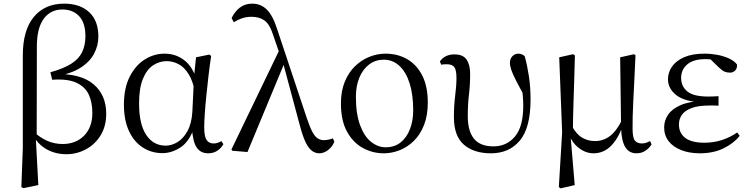

<svg xmlns="http://www.w3.org/2000/svg" viewBox="-20 -825 4108 1052"><path d="M97 200 105 -14V-521Q105 -660 165.5 -732.5Q226 -805 331 -805Q419 -805 469 -758Q519 -711 519 -625Q519 -575 495 -530Q471 -485 419 -452.5Q367 -420 283 -407V-420Q424 -422 493 -363Q562 -304 562 -202Q562 -133 531 -83Q500 -33 450 -6.5Q400 20 344 20Q284 20 235.5 -7Q187 -34 155 -92H152L162 -105Q199 -71 238.5 -53.5Q278 -36 323 -36Q396 -36 441 -82Q486 -128 486 -206Q486 -264 466.5 -306.5Q447 -349 399 -371.5Q351 -394 266 -388L256 -429Q328 -449 370 -475.5Q412 -502 430 -539.5Q448 -577 448 -627Q448 -700 413.5 -736.5Q379 -773 322 -773Q257 -773 219.5 -722Q182 -671 182 -571L181 -80L176 -71L190 189L108 206Z M870 14Q810 14 762 -17Q714 -48 686.5 -107.5Q659 -167 659 -251Q659 -344 691.5 -406.5Q724 -469 774.5 -500Q825 -531 881 -531Q948 -531 996.5 -489.5Q1045 -448 1065 -358H1072L1050 -313Q1038 -379 1014 -418Q990 -457 958.5 -473.5Q927 -490 893 -490Q853 -490 818.5 -467Q784 -444 763 -393Q742 -342 742 -258Q742 -145 781 -86Q820 -27 888 -27Q920 -27 952 -46Q984 -65 1007 -106.5Q1030 -148 1034 -213L1043 -403L1054 -511L1127 -526L1137 -518Q1129 -467 1122.5 -410.5Q1116 -354 1110.5 -300Q1105 -246 1102 -201Q1099 -156 1099 -127Q1099 -77 1112 -58Q1125 -39 1150 -39Q1163 -39 1173 -42.5Q1183 -46 1193 -52L1204 -35Q1192 -13 1170.5 1Q1149 15 1121 15Q1079 15 1057.5 -17Q1036 -49 1031 -128H1044Q1019 -51 970.5 -18.5Q922 14 870 14Z M1253 1 1248 -6 1514 -558 1541 -486 1336 8ZM1729 15Q1710 15 1691.5 3Q1673 -9 1656 -42.5Q1639 -76 1622 -141L1530 -484L1527 -486L1477 -632Q1458 -692 1429.5 -712.5Q1401 -733 1358 -733Q1329 -733 1305 -724.5Q1281 -716 1261 -703L1249 -726Q1267 -763 1295 -784Q1323 -805 1362 -805Q1409 -805 1442 -772.5Q1475 -740 1499 -664L1662 -175Q1678 -128 1691.5 -102.5Q1705 -77 1720.5 -67Q1736 -57 1754 -57Q1764 -57 1778 -59.5Q1792 -62 1804 -67L1812 -49Q1802 -22 1778.5 -3.5Q1755 15 1729 15Z M2083 15Q2022 15 1968.5 -14Q1915 -43 1881.5 -103.5Q1848 -164 1848 -258Q1848 -326 1869 -377Q1890 -428 1925 -462Q1960 -496 2003.5 -513.5Q2047 -531 2092 -531Q2159 -531 2211.5 -500.5Q2264 -470 2294 -410.5Q2324 -351 2324 -263Q2324 -193 2303.5 -140.5Q2283 -88 2248 -53.5Q2213 -19 2170 -2Q2127 15 2083 15ZM2093 -18Q2142 -18 2175.5 -45Q2209 -72 2226.5 -118Q2244 -164 2244 -221Q2244 -306 2224.5 -368Q2205 -430 2168.5 -464Q2132 -498 2083 -498Q2038 -498 2003.5 -472.5Q1969 -447 1949.5 -401Q1930 -355 1930 -295Q1930 -201 1953 -139Q1976 -77 2013.5 -47.5Q2051 -18 2093 -18Z M2670 15Q2577 15 2522 -32Q2467 -79 2467 -184Q2467 -246 2474 -301Q2481 -356 2481 -398Q2481 -441 2469.5 -457Q2458 -473 2427 -473Q2419 -473 2411.5 -472.5Q2404 -472 2398 -470L2390 -488Q2403 -507 2423 -517Q2443 -527 2470 -527Q2517 -527 2536.5 -498.5Q2556 -470 2556 -420Q2556 -361 2549.5 -307Q2543 -253 2543 -188Q2543 -107 2577 -65Q2611 -23 2684 -23Q2756 -23 2801.5 -77Q2847 -131 2847 -246Q2847 -275 2844 -305Q2841 -335 2836 -370L2852 -367L2856 -294Q2825 -349 2807 -384.5Q2789 -420 2781.5 -442Q2774 -464 2774 -481Q2774 -503 2787.5 -517Q2801 -531 2820 -531Q2831 -531 2840 -527Q2849 -523 2855 -517Q2869 -467 2878 -407Q2887 -347 2887 -280Q2887 -125 2828.5 -55Q2770 15 2670 15Z M3042 200 3060 -101 3044 -511 3120 -528 3130 -522Q3128 -440 3126 -378.5Q3124 -317 3122.5 -269Q3121 -221 3120 -181Q3119 -141 3119 -102L3106 -83L3129 189L3052 207ZM3467 15Q3427 15 3406 -19Q3385 -53 3383 -125V-128L3378 -511L3454 -528L3462 -522Q3458 -436 3455 -372.5Q3452 -309 3449.5 -263.5Q3447 -218 3446.5 -183.5Q3446 -149 3446 -119Q3446 -70 3459 -54.5Q3472 -39 3497 -39Q3511 -39 3521.5 -43Q3532 -47 3542 -52L3550 -34Q3538 -14 3517 0.5Q3496 15 3467 15ZM3232 15Q3189 15 3150.5 -15Q3112 -45 3095 -97H3092L3112 -137Q3138 -89 3170 -70.5Q3202 -52 3240 -52Q3286 -52 3322.5 -80Q3359 -108 3388 -168L3401 -155H3398Q3374 -75 3332 -30Q3290 15 3232 15Z M3815 15Q3757 15 3712.5 -2.5Q3668 -20 3643.5 -51.5Q3619 -83 3619 -127Q3619 -165 3641 -197Q3663 -229 3710.5 -249.5Q3758 -270 3836 -272V-263Q3733 -267 3686.5 -303Q3640 -339 3640 -391Q3640 -428 3662 -460Q3684 -492 3728.5 -511.5Q3773 -531 3840 -531Q3876 -531 3910.5 -524.5Q3945 -518 3973.5 -505Q4002 -492 4018 -472Q4020 -451 4008.5 -439Q3997 -427 3980 -427Q3963 -427 3950 -432.5Q3937 -438 3917 -457L3860 -513L3916 -511L3925 -492Q3899 -496 3881.5 -498.5Q3864 -501 3845 -501Q3780 -501 3746 -472.5Q3712 -444 3712 -398Q3712 -352 3746 -324Q3780 -296 3861 -296Q3873 -296 3886 -296.5Q3899 -297 3917 -298V-246Q3898 -247 3888.5 -247Q3879 -247 3871 -247Q3805 -247 3768 -232.5Q3731 -218 3715.5 -195Q3700 -172 3700 -143Q3700 -96 3734.5 -69.5Q3769 -43 3840 -43Q3890 -43 3935 -57.5Q3980 -72 4019 -99L4033 -81Q4000 -39 3944 -12Q3888 15 3815 15Z"/></svg>

Font: Noto Serif JP
Style: Regular
Weight: 400
Designer: Ryoko NISHIZUKA  (kana & ideographs); Frank Grießhammer (Latin, Greek & Cyrillic); Wenlong ZHANG  (bopomofo); Sandoll Co
Foundry: Adobe
Version: Version 2.003-H1;hotconv 1.1.1;makeotfexe 2.6.0